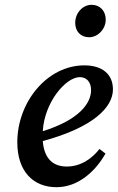

<svg xmlns="http://www.w3.org/2000/svg" viewBox="-20 -765 490 799"><path d="M312 -444C339 -444 359 -425 359 -390C359 -335 309 -266 158 -219C165 -340 254 -444 312 -444ZM215 14C306 14 378 -53 419 -126L394 -145C365 -108 319 -72 258 -72C201 -72 164 -104 158 -178C369 -235 450 -319 450 -393C450 -455 407 -493 331 -493C176 -493 52 -340 52 -173C52 -51 119 14 215 14ZM351 -610C387 -610 420 -644 420 -683C420 -720 396 -745 361 -745C325 -745 293 -712 293 -670C293 -633 317 -610 351 -610Z"/></svg>

Font: Source Serif Pro Semibold
Style: Italic
Weight: 600
Italic angle: -12°
Designer: Frank Grießhammer
Foundry: Adobe Systems Incorporated
Version: Version 3.001;hotconv 1.0.111;makeotfexe 2.5.65597